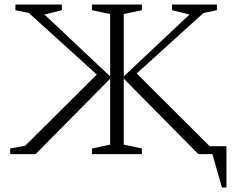

<svg xmlns="http://www.w3.org/2000/svg" viewBox="-20 -680 1029 847"><path d="M386 0V-25L466 -42V-333L137 0H25V-25L91 -37L407 -351L107 -623L48 -635V-660H253V-635L176 -616L466 -343V-618L386 -635V-660H606V-635L526 -618V-343L816 -616L739 -635V-660H937V-635L878 -623L583 -356L905 -35H979V147H959L917 0H855L526 -333V-42L606 -25V0Z"/></svg>

Font: Spectral ExtraLight
Style: Regular
Weight: 275
Designer: Jean-Baptiste Levee
Foundry: Production Type
Version: Version 2.001